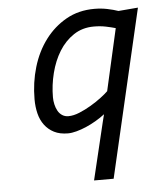

<svg xmlns="http://www.w3.org/2000/svg" viewBox="-52 -555 674 820"><g transform="rotate(-5 284.5 -145.0)"><path d="M233 -63Q255 -63 280.5 -73.5Q306 -84 330.5 -98.5Q355 -113 375.5 -128.5Q396 -144 407 -155L467 -420Q450 -425 426 -430Q402 -435 374 -435Q325 -435 287.5 -410Q250 -385 225 -344.5Q200 -304 187 -252.5Q174 -201 174 -149Q174 -134 177.5 -118.5Q181 -103 188 -90.5Q195 -78 206.5 -70.5Q218 -63 233 -63ZM402 220H318L377 -26Q379 -34 381 -42Q383 -50 385 -58Q367 -44 345.5 -31.5Q324 -19 303 -10Q282 -1 261.5 4.5Q241 10 225 10Q190 10 165.5 -2.5Q141 -15 125 -36.5Q109 -58 102 -86.5Q95 -115 95 -147Q95 -219 114.5 -284.5Q134 -350 171.5 -400Q209 -450 262 -480Q315 -510 383 -510Q412 -510 438.5 -504.5Q465 -499 485 -492L569 -499Z"/></g></svg>

Font: Panefresco 500wt
Style: Italic
Weight: 700
Foundry: Campivisivi & Chank Co
Version: Version 1.000